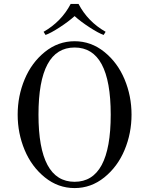

<svg xmlns="http://www.w3.org/2000/svg" viewBox="-20 -940 740 978"><path d="M202 -778Q293 -830 340 -920H380Q427 -830 518 -778L508 -762Q482 -771 436.5 -800.5Q391 -830 360 -858Q329 -830 283.5 -800.5Q238 -771 212 -762ZM360 18Q276 18 208.5 -36.5Q141 -91 105.5 -176Q70 -261 70 -356Q70 -451 105.5 -536Q141 -621 208.5 -675.5Q276 -730 360 -730Q444 -730 511.5 -675.5Q579 -621 614.5 -536Q650 -451 650 -356Q650 -261 614.5 -176Q579 -91 511.5 -36.5Q444 18 360 18ZM360 -14Q544 -14 544 -356Q544 -698 360 -698Q176 -698 176 -356Q176 -14 360 -14Z"/></svg>

Font: Old Standard TT
Style: Regular
Weight: 400
Designer: Alexey Kryukov <alexios@thessalonica.org.ru>
Version: Version 2.2